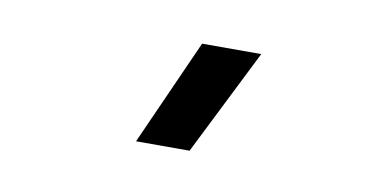

<svg xmlns="http://www.w3.org/2000/svg" viewBox="-35 -868 656 331"><g transform="rotate(10 293.0 -702.0)"><path d="M214.4 -609.4 297.4 -794.9H400.9L308.1 -609.4Z"/></g></svg>

Font: Cascadia Mono PL
Style: Regular
Weight: 400
Monospace: yes
Designer: Aaron Bell
Foundry: Saja Typeworks
Version: Version 2404.023; ttfautohint (v1.8.4)